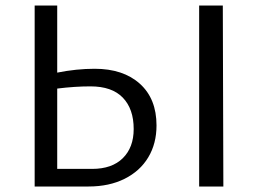

<svg xmlns="http://www.w3.org/2000/svg" viewBox="-20 -678 945 698"><path d="M549 -222Q549 -156 519 -106Q489 -56 433 -28Q377 0 302 0H106V-658H188V-414Q258 -428 324 -428Q428 -428 488.5 -373.5Q549 -319 549 -222ZM466 -209Q466 -282 426.5 -323Q387 -364 309 -364Q252 -364 188 -356V-64H315Q387 -64 426.5 -103Q466 -142 466 -209ZM704 -658H790L792 0H704Z"/></svg>

Font: Ysabeau Medium
Style: Regular
Weight: 500
Designer: Christian Thalmann (Catharsis Fonts)
Version: Version 0.003